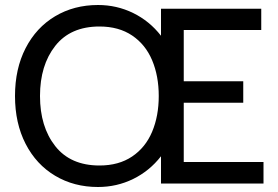

<svg xmlns="http://www.w3.org/2000/svg" viewBox="-20 -734 1111 768"><path d="M1034 -86V0H624V-109Q578 -50 512.5 -18Q447 14 372 14Q276 14 200.5 -31Q125 -76 82.5 -158.5Q40 -241 40 -350Q40 -459 82.5 -541.5Q125 -624 200.5 -669Q276 -714 372 -714Q447 -714 512.5 -682Q578 -650 624 -591V-699H1025V-614H715V-409H953V-323H715V-86ZM615 -350Q615 -430 588.5 -493Q562 -556 508.5 -592Q455 -628 378 -628Q262 -628 201 -550.5Q140 -473 140 -350Q140 -227 201 -149.5Q262 -72 378 -72Q455 -72 508.5 -108Q562 -144 588.5 -207Q615 -270 615 -350Z"/></svg>

Font: Cabin
Style: Regular
Weight: 400
Designer: Pablo Impallari
Foundry: Pablo Impallari. http://www.impallari.com Igino Marini. http://www.ikern.com
Version: Version 2.200